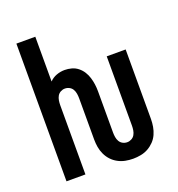

<svg xmlns="http://www.w3.org/2000/svg" viewBox="-134 -845 893 963"><g transform="rotate(-20 312.5 -363.5)"><path d="M414 8Q393 8 372.5 4Q352 0 333.5 -10Q315 -20 301 -35Q287 -50 278 -69Q269 -88 265.5 -108.5Q262 -129 262 -150V-370Q262 -382 260 -394.5Q258 -407 252 -417.5Q246 -428 235 -434Q224 -440 211 -440Q199 -440 188 -434Q177 -428 171 -417.5Q165 -407 163 -394.5Q161 -382 161 -370V0H60V-735H161V-496Q176 -512 197.5 -520Q219 -528 242 -528Q260 -528 278.5 -523Q297 -518 312 -506Q327 -494 337 -478Q347 -462 352.5 -444Q358 -426 360.5 -407.5Q363 -389 363 -370V-150Q363 -138 365 -125.5Q367 -113 373 -102.5Q379 -92 390 -86Q401 -80 414 -80Q426 -80 437 -86Q448 -92 454 -102.5Q460 -113 462 -125.5Q464 -138 464 -150V-520H565V-150Q565 -129 561.5 -108.5Q558 -88 549.5 -69Q541 -50 526.5 -35Q512 -20 494 -10Q476 0 455 4Q434 8 414 8Z"/></g></svg>

Font: Iosevka Custom Semibold
Style: Regular
Weight: 600
Designer: Belleve Invis
Foundry: Belleve Invis
Version: Version 27.0.2; ttfautohint (v1.8.4)